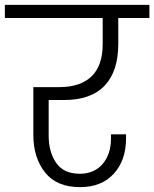

<svg xmlns="http://www.w3.org/2000/svg" viewBox="-49 -760 634 789"><path d="M280 9Q184 9 136 -51.5Q88 -112 88 -206V-402H195Q281 -402 327 -446Q373 -490 373 -579V-686H-29V-740H565V-686H437V-579Q437 -467 381 -408Q325 -349 214 -349H151V-203Q151 -135 182 -90.5Q213 -46 279 -46Q338 -46 372.5 -86Q407 -126 407 -191V-208H469V-192Q469 -101 418.5 -46Q368 9 280 9Z"/></svg>

Font: Poppins Light
Style: Regular
Weight: 300
Designer: Ninad Kale (Devanagari), Jonny Pinhorn (Latin)
Version: Version 5.002